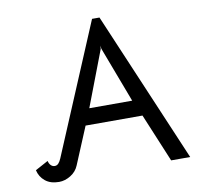

<svg xmlns="http://www.w3.org/2000/svg" viewBox="-78 -771 910 864"><g transform="rotate(-10 377.0 -339.5)"><path d="M30 -61 89 -93Q92 -80 99.5 -72.5Q107 -65 117 -65Q127 -65 134 -72.5Q141 -80 147 -94L397 -688H431L724 1H637L545 -220H285L214 -50Q203 -23 177 -7Q151 9 124 9Q85 9 61 -10.5Q37 -30 30 -61ZM511 -294 415 -548 413 -563 412 -548 315 -294Z"/></g></svg>

Font: Bellota
Style: Bold
Weight: 700
Designer: Kemie Guaida
Foundry: Kemie Guaida
Version: Version 4.001